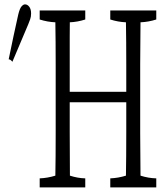

<svg xmlns="http://www.w3.org/2000/svg" viewBox="-20 -773 742 862"><path d="M681.6 -726.1Q681.6 -701.2 681.6 -685.5Q646.5 -674.3 610.8 -672.9Q609.4 -550.8 609.4 -483.4Q609.4 -324.2 609.4 -174.8Q609.4 -107.9 610.8 15.6Q646 26.9 681.6 27.8Q681.6 52.7 681.6 68.4Q681.6 68.4 475.1 68.4Q475.1 53.2 475.1 27.8Q510.3 26.4 545.4 15.6Q546.9 -65.4 546.9 -179.7Q546.9 -242.2 546.9 -314Q546.9 -314 293 -314Q293 -243.2 293 -181.6Q293 -114.7 293.9 15.6Q328.6 26.9 362.8 27.8Q362.8 52.7 362.8 68.4Q362.8 68.4 158.2 68.4Q158.2 53.2 158.2 27.8Q193.4 26.4 228.5 15.6Q230 -64.5 230 -172.9Q230 -322.3 230 -482.4Q230 -591.8 228.5 -672.9Q193.4 -674.3 158.2 -685.5Q158.2 -700.7 158.2 -726.1Q158.2 -726.1 362.8 -726.1Q362.8 -701.2 362.8 -685.5Q328.1 -674.3 293.5 -672.9Q293.5 -635.7 293 -608.4Q293 -541 293 -483.4Q293 -417 293 -360.8Q293 -360.8 546.9 -360.8Q546.9 -417 546.9 -482.4Q546.9 -591.8 545.4 -672.9Q510.3 -674.3 475.1 -685.5Q475.1 -700.7 475.1 -726.1Q475.1 -726.1 681.6 -726.1ZM35.6 -495.6Q27.3 -506.3 19 -506.8Q40.5 -612.3 62 -708Q68.4 -734.4 76.4 -743.9Q84.5 -753.4 92.3 -753.4Q103 -753.4 111.3 -742.7Q119.6 -731.9 119.6 -712.4Q119.6 -697.8 115.5 -686.5Q111.3 -675.3 106.9 -664.1Q102.5 -652.8 35.6 -495.6Z"/></svg>

Font: Scarab Serif
Style: Light
Weight: 300
Designer: John Roberts
Foundry: Scarab
Version: 1.0